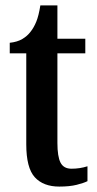

<svg xmlns="http://www.w3.org/2000/svg" viewBox="-20 -679 360 709"><path d="M199 10Q140 10 108.5 -24.5Q77 -59 77 -146V-482H16V-521Q44 -524 62.5 -535Q81 -546 93 -562Q105 -577 114 -599Q123 -621 129 -659H192V-536H295V-482H192V-151Q192 -101 203.5 -78.5Q215 -56 244 -56Q275 -56 303 -65V-10Q289 -3 263 3.5Q237 10 199 10Z"/></svg>

Font: Noto Serif ExtraCondensed SemiBold
Style: Regular
Weight: 600
Width: 2
Designer: Monotype Design Team
Foundry: Monotype Imaging Inc.
Version: Version 2.015; ttfautohint (v1.8.4.7-5d5b)